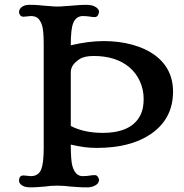

<svg xmlns="http://www.w3.org/2000/svg" viewBox="-20 -790 781 817"><path d="M391.1 -160.6Q337.9 -160.6 281.2 -174.8Q281.2 -106 288.3 -82.8Q295.4 -59.6 306.4 -50Q317.4 -40.5 330.6 -40.5Q343.8 -40.5 349.6 -41.3Q355.5 -42 360.6 -42.7Q365.7 -43.5 370.8 -44.2Q376 -44.9 383.8 -44.9Q391.6 -44.9 396.5 -37.4Q401.4 -29.8 401.4 -24.2Q401.4 -18.6 398.4 -13.2Q395.5 -7.8 389.2 -3.4Q373.5 7.3 351.3 7.3Q329.1 7.3 312.5 6.1Q295.9 4.9 281.2 3.9L253.4 1Q239.7 0 224.1 0Q208.5 0 195.8 1L169.9 3.9Q130.4 7.3 112.1 7.3Q93.8 7.3 85 4.2Q76.2 1 70.8 -3.4Q61 -11.2 61 -20.5Q61 -43.5 80.1 -43.5L111.3 -40.5Q144 -40.5 155.8 -70.3Q166 -96.7 166 -161.1V-599.6Q166 -664.1 158 -685.3Q149.9 -706.5 139.2 -714.1Q128.4 -721.7 111.3 -721.7L80.1 -718.8Q70.8 -718.8 65.9 -725.3Q61 -731.9 61 -737.8Q61 -743.7 63.2 -748.8Q65.4 -753.9 70.8 -758.8Q83.5 -769.5 105 -769.5Q126.5 -769.5 141.6 -768.3Q156.7 -767.1 169.9 -765.6L195.8 -763.7Q208.5 -762.2 224.1 -762.2Q239.7 -762.2 253.4 -763.7L281.2 -765.6Q324.7 -769.5 344.2 -769.5Q363.8 -769.5 373.3 -766.4Q382.8 -763.2 389.2 -758.8Q401.4 -749.5 401.4 -740.7Q401.4 -731.9 396.5 -724.6Q391.6 -717.3 383.8 -717.3Q376 -717.3 370.8 -718Q365.7 -718.8 360.4 -719.7Q345.2 -721.7 331.8 -721.7Q318.4 -721.7 307.6 -713.9Q296.9 -706.1 291 -690.4Q281.2 -665 281.2 -599.6V-597.2Q356.4 -615.2 421.4 -615.2Q486.3 -615.2 542.5 -599.9Q598.6 -584.5 637.2 -556.6Q716.3 -499 716.3 -400.4Q716.3 -282.2 618.2 -217.3Q532.7 -160.6 391.1 -160.6ZM281.2 -253.9Q337.9 -224.6 417 -224.6Q541 -224.6 578.6 -302.2Q591.3 -328.6 591.3 -368.9Q591.3 -409.2 575.2 -444.3Q559.1 -479.5 530.8 -503.4Q473.6 -551.8 378.9 -551.8Q338.4 -551.8 317.9 -538.1Q281.2 -514.2 281.2 -482.9Z"/></svg>

Font: Stoke
Style: Regular
Weight: 400
Designer: Nicole Fally
Foundry: Nicole Fally
Version: Version 1.002